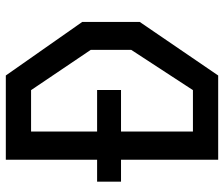

<svg xmlns="http://www.w3.org/2000/svg" viewBox="-75 -695 770 660"><g transform="rotate(-90 310.0 -365.0)"><path d="M15.5 -416.2H330.7V-334H15.5ZM126.3 -86.8H330.2L468.5 -298.8V-438.2L330.2 -643.2H126.3L131.3 -730H380.5L564.7 -467.2V-269.8L380.5 0H131.3ZM91 -730H187.8V0H91Z"/></g></svg>

Font: Monaspace Krypton Var
Style: Regular
Weight: 400
Designer: Riley Cran and the Lettermatic Team
Version: Version 1.101 (Monaspace Krypton Var)